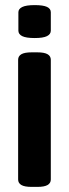

<svg xmlns="http://www.w3.org/2000/svg" viewBox="-20 -730 270 752"><path d="M104 2Q76 2 63.5 -5.5Q51 -13 51 -27V-496Q51 -510 63.5 -517.5Q76 -525 104 -525H126Q154 -525 166.5 -517.5Q179 -510 179 -496V-27Q179 -13 166.5 -5.5Q154 2 126 2ZM116 -581Q82 -581 67 -588.5Q52 -596 52 -610V-682Q52 -695 67 -702.5Q82 -710 116 -710Q149 -710 164 -703Q179 -696 179 -682V-610Q179 -596 164 -588.5Q149 -581 116 -581Z"/></svg>

Font: Asap Condensed SemiBold
Style: Regular
Weight: 600
Width: 3
Designer: Pablo Cosgaya
Foundry: Omnibus-Type
Version: Version 3.001; ttfautohint (v1.8.4.7-5d5b)